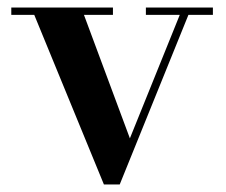

<svg xmlns="http://www.w3.org/2000/svg" viewBox="-20 -480 599 510"><path d="M545.5 -460V-440.5H480.5L298 10H256L71 -440.5H10V-460H280V-440.5H203L325 -112.5L457.5 -440.5H367.5V-460Z"/></svg>

Font: Bodoni Moda 11pt SemiBold
Style: Regular
Weight: 600
Designer: Owen Earl
Foundry: indestructible type
Version: Version 2.004